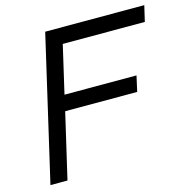

<svg xmlns="http://www.w3.org/2000/svg" viewBox="-104 -804 886 904"><g transform="rotate(-15 339.0 -352.0)"><path d="M678 -704 660 -627H260L206 -394H557L540 -318H189L115 0H32L195 -704Z"/></g></svg>

Font: CBA Beacon Sans
Style: Italic
Weight: 400
Italic angle: -13°
Designer: Wei Huang
Foundry: Wei Huang
Version: Version 1.002